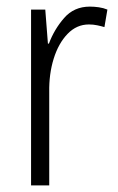

<svg xmlns="http://www.w3.org/2000/svg" viewBox="-20 -561 356 581"><path d="M252 -541Q265 -541 279 -539Q293 -537 305 -532L296 -479Q286 -482 274 -484.5Q262 -487 249 -487Q212 -487 184.5 -458.5Q157 -430 142.5 -383.5Q128 -337 129 -282V0H74V-532H117L125 -429H128Q144 -472 174 -506.5Q204 -541 252 -541Z"/></svg>

Font: Noto Sans Lao Condensed Light
Style: Regular
Weight: 300
Width: 3
Designer: Monotype Design Team
Foundry: Monotype Imaging Inc.
Version: Version 2.003; ttfautohint (v1.8.4.7-5d5b)